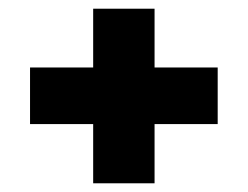

<svg xmlns="http://www.w3.org/2000/svg" viewBox="-20 -535 569 441"><path d="M194 -114V-250H49V-380H194V-515H335V-380H480V-250H335V-114Z"/></svg>

Font: Georama ExtraCondensed Thin
Style: Bold
Weight: 700
Version: Version 1.001